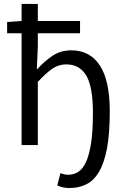

<svg xmlns="http://www.w3.org/2000/svg" viewBox="-20 -732 590 969"><path d="M89 0H171V-319Q213 -364 244.5 -385.5Q276 -407 314 -407Q382 -407 415.5 -350.5Q449 -294 449 -162Q449 -69 439.5 -8.5Q430 52 413.5 87Q397 122 374 136Q351 150 325 150Q314 150 303.5 147.5Q293 145 285 142L269 204Q280 209 295.5 213Q311 217 330 217Q377 217 415 198.5Q453 180 479.5 135.5Q506 91 520 16.5Q534 -58 534 -171Q534 -325 484 -401.5Q434 -478 340 -478Q287 -478 246 -451Q205 -424 169 -384H166L171 -498V-564H384V-626H171V-712H89V-626L16 -621V-564H89Z"/></svg>

Font: Codetta
Style: Regular
Weight: 400
Italic angle: -11°
Designer: Ulrich Proeller
Foundry: PROSA GmbH
Version: Version 2.00;September 29, 2018;FontCreator 11.5.0.2427 64-b